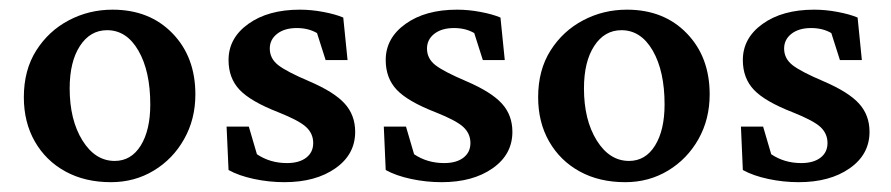

<svg xmlns="http://www.w3.org/2000/svg" viewBox="-20 -367 1824 393"><path d="M207 5.9Q153.8 5.9 113.8 -16.1Q73.7 -38.1 51.3 -77.4Q28.8 -116.7 28.8 -168Q28.8 -223.6 54.2 -263.7Q79.6 -303.7 120.8 -325.4Q162.1 -347.2 210.4 -347.2Q286.1 -347.2 333 -298.8Q379.9 -250.5 379.9 -173.8Q379.9 -123 356.9 -82.3Q334 -41.5 294.7 -17.8Q255.4 5.9 207 5.9ZM214.8 -37.6Q248.5 -37.6 268.1 -69.1Q287.6 -100.6 287.6 -153.3Q287.6 -221.2 263.4 -263.2Q239.3 -305.2 199.2 -305.2Q164.6 -305.2 143.6 -272.9Q122.6 -240.7 122.6 -186Q122.6 -121.6 148.7 -79.6Q174.8 -37.6 214.8 -37.6Z M562 5.9Q530.8 5.9 499.8 -0.7Q468.8 -7.3 447.8 -19L443.8 -107.9H489.3L505.9 -51.3Q532.7 -33.2 567.4 -33.2Q592.3 -33.2 606.7 -44.2Q621.1 -55.2 621.1 -74.2Q621.1 -93.3 606.9 -106.7Q592.8 -120.1 549.8 -137.2Q493.2 -159.2 470.5 -183.1Q447.8 -207 447.8 -244.1Q447.8 -289.1 488.3 -318.1Q528.8 -347.2 593.8 -347.2Q617.7 -347.2 642.1 -342.5Q666.5 -337.9 682.6 -331.1L691.4 -244.1H646.5L628.9 -299.3Q611.3 -309.6 587.4 -309.6Q562.5 -309.6 547.4 -297.9Q532.2 -286.1 532.2 -267.6Q532.2 -247.1 549.6 -233.6Q566.9 -220.2 612.8 -200.7Q664.1 -178.7 685.5 -155Q707 -131.3 707 -97.2Q707 -50.8 666.5 -22.5Q626 5.9 562 5.9Z M883.8 5.9Q852.5 5.9 821.5 -0.7Q790.5 -7.3 769.5 -19L765.6 -107.9H811L827.6 -51.3Q854.5 -33.2 889.2 -33.2Q914.1 -33.2 928.5 -44.2Q942.9 -55.2 942.9 -74.2Q942.9 -93.3 928.7 -106.7Q914.6 -120.1 871.6 -137.2Q814.9 -159.2 792.2 -183.1Q769.5 -207 769.5 -244.1Q769.5 -289.1 810.1 -318.1Q850.6 -347.2 915.5 -347.2Q939.5 -347.2 963.9 -342.5Q988.3 -337.9 1004.4 -331.1L1013.2 -244.1H968.3L950.7 -299.3Q933.1 -309.6 909.2 -309.6Q884.3 -309.6 869.1 -297.9Q854 -286.1 854 -267.6Q854 -247.1 871.3 -233.6Q888.7 -220.2 934.6 -200.7Q985.8 -178.7 1007.3 -155Q1028.8 -131.3 1028.8 -97.2Q1028.8 -50.8 988.3 -22.5Q947.8 5.9 883.8 5.9Z M1259.8 5.9Q1206.5 5.9 1166.5 -16.1Q1126.5 -38.1 1104 -77.4Q1081.5 -116.7 1081.5 -168Q1081.5 -223.6 1106.9 -263.7Q1132.3 -303.7 1173.6 -325.4Q1214.8 -347.2 1263.2 -347.2Q1338.9 -347.2 1385.7 -298.8Q1432.6 -250.5 1432.6 -173.8Q1432.6 -123 1409.7 -82.3Q1386.7 -41.5 1347.4 -17.8Q1308.1 5.9 1259.8 5.9ZM1267.6 -37.6Q1301.3 -37.6 1320.8 -69.1Q1340.3 -100.6 1340.3 -153.3Q1340.3 -221.2 1316.2 -263.2Q1292 -305.2 1252 -305.2Q1217.3 -305.2 1196.3 -272.9Q1175.3 -240.7 1175.3 -186Q1175.3 -121.6 1201.4 -79.6Q1227.5 -37.6 1267.6 -37.6Z M1614.7 5.9Q1583.5 5.9 1552.5 -0.7Q1521.5 -7.3 1500.5 -19L1496.6 -107.9H1542L1558.6 -51.3Q1585.4 -33.2 1620.1 -33.2Q1645 -33.2 1659.4 -44.2Q1673.8 -55.2 1673.8 -74.2Q1673.8 -93.3 1659.7 -106.7Q1645.5 -120.1 1602.5 -137.2Q1545.9 -159.2 1523.2 -183.1Q1500.5 -207 1500.5 -244.1Q1500.5 -289.1 1541 -318.1Q1581.5 -347.2 1646.5 -347.2Q1670.4 -347.2 1694.8 -342.5Q1719.2 -337.9 1735.4 -331.1L1744.1 -244.1H1699.2L1681.6 -299.3Q1664.1 -309.6 1640.1 -309.6Q1615.2 -309.6 1600.1 -297.9Q1585 -286.1 1585 -267.6Q1585 -247.1 1602.3 -233.6Q1619.6 -220.2 1665.5 -200.7Q1716.8 -178.7 1738.3 -155Q1759.8 -131.3 1759.8 -97.2Q1759.8 -50.8 1719.2 -22.5Q1678.7 5.9 1614.7 5.9Z"/></svg>

Font: Lateef Medium
Style: Regular
Weight: 500
Designer: SIL International
Foundry: SIL International
Version: Version 4.200